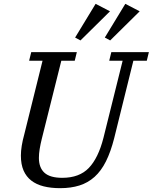

<svg xmlns="http://www.w3.org/2000/svg" viewBox="-20 -970 797 1002"><path d="M294 12Q246 12 208 2.5Q170 -7 143.5 -27.5Q117 -48 103 -80Q89 -112 89 -158Q89 -205 107 -270L202 -653H132L143 -698H381L370 -653H300L198 -245Q191 -217 187 -192Q183 -167 183 -146Q183 -95 212 -68.5Q241 -42 305 -42Q394 -42 443.5 -93.5Q493 -145 520 -251L620 -653H550L561 -698H757L746 -653H676L576 -249Q558 -178 533 -128Q508 -78 473.5 -47Q439 -16 394.5 -2Q350 12 294 12ZM372 -774 479 -950 554 -911 400 -759ZM527 -774 634 -950 709 -911 555 -759Z"/></svg>

Font: IBM Plex Serif Text
Style: Italic
Weight: 450
Italic angle: -14°
Designer: Mike Abbink, Paul van der Laan, Pieter van Rosmalen
Foundry: Bold Monday
Version: Version 3.001